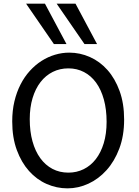

<svg xmlns="http://www.w3.org/2000/svg" viewBox="-20 -1011 753 1043"><path d="M654.3 -361.3Q654.3 -273.4 628.2 -204.1Q602.1 -134.8 558.8 -86.7Q515.6 -38.6 460.4 -13.2Q405.3 12.2 346.7 12.2Q287.6 12.2 233.4 -11.7Q179.2 -35.6 137.7 -82Q96.2 -128.4 71.3 -196Q46.4 -263.7 46.4 -351.6Q46.4 -410.2 58.3 -460.4Q70.3 -510.7 91.6 -552.2Q112.8 -593.8 142.1 -626Q171.4 -658.2 205.8 -680.2Q240.2 -702.1 278.6 -713.6Q316.9 -725.1 356.4 -725.1Q414.6 -725.1 468.5 -701.2Q522.5 -677.2 563.7 -630.9Q605 -584.5 629.6 -516.8Q654.3 -449.2 654.3 -361.3ZM559.1 -349.1Q559.1 -416.5 544.2 -470.5Q529.3 -524.4 502 -562Q474.6 -599.6 436.3 -619.6Q397.9 -639.6 351.6 -639.6Q305.2 -639.6 266.6 -620.4Q228 -601.1 200.2 -565.2Q172.4 -529.3 157 -478.3Q141.6 -427.2 141.6 -363.8Q141.6 -296.9 156.5 -243.2Q171.4 -189.5 199 -151.6Q226.6 -113.8 265.1 -93.5Q303.7 -73.2 351.6 -73.2Q396.5 -73.2 434.6 -92Q472.7 -110.8 500.2 -146.2Q527.8 -181.6 543.5 -232.9Q559.1 -284.2 559.1 -349.1ZM390.1 -991.2 507.3 -771.5H439L287.6 -991.2ZM224.1 -991.2 341.3 -771.5H272.9L121.6 -991.2Z"/></svg>

Font: Andika Eur
Style: Regular
Weight: 400
Designer: Victor Gaultney, Annie Olsen, Julie Remington, Don Collingsworth, Eric Hays, Becca Hirsbrunner
Foundry: SIL International
Version: Version 5.000